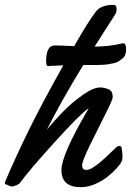

<svg xmlns="http://www.w3.org/2000/svg" viewBox="-45 -759 543 797"><path d="M343.3 -489.3H300.8Q205.1 -332.5 149.9 -221.2Q182.1 -260.3 217.8 -296.6Q253.4 -333 297.9 -364.5Q342.3 -396 371.1 -396Q386.7 -396 406.2 -388.2Q422.9 -381.8 422.9 -355Q422.9 -345.2 391.1 -282.7Q359.4 -220.2 327.6 -155Q295.9 -89.8 295.9 -73.2Q295.9 -53.7 313 -53.7Q317.9 -53.7 326.2 -56.2Q335.9 -59.1 355 -73.2Q374 -87.4 389.6 -102.1Q405.3 -116.7 421.9 -132.6Q438.5 -148.4 439 -148.9Q444.8 -153.3 449.7 -153.3Q459 -153.3 460 -144Q463.4 -121.6 463.4 -109.9Q463.4 -95.7 460 -88.9Q454.1 -76.7 438.2 -59.3Q422.4 -42 400.1 -24.4Q377.9 -6.8 348.4 5.6Q318.8 18.1 290.5 18.1Q210 18.1 210 -53.2Q210 -115.2 317.9 -300.3Q321.8 -307.1 323.2 -310.1Q285.6 -283.7 179.4 -166.3Q73.2 -48.8 38.1 0Q35.2 4.4 23.4 9.8Q11.7 15.1 4.4 15.1Q-1.5 15.1 -9 11Q-16.6 6.8 -18.6 6.8Q-24.9 6.8 -24.9 1.5Q-24.9 -1.5 -22.9 -6.8Q21 -109.4 73.7 -217Q126.5 -324.7 217.8 -487.8Q191.9 -487.3 162.6 -485.4Q161.1 -485.4 159.2 -484.9Q157.2 -484.4 155.3 -484.4Q146.5 -484.4 146.5 -503.9Q146.5 -570.3 181.6 -570.3Q206.5 -570.3 263.2 -567.4Q267.1 -574.2 269 -578.1Q322.8 -671.9 353 -710.9Q374.5 -738.8 425.3 -738.8Q428.2 -738.8 430.4 -738.3Q432.6 -737.8 434.8 -736.1Q437 -734.4 438 -730.2Q439 -726.1 439 -719.7Q439 -711.4 436 -704.1Q434.6 -701.2 423.6 -684.1Q412.6 -667 390.1 -632.1Q367.7 -597.2 347.7 -565.4Q410.6 -566.4 459.5 -578.1Q461.4 -579.1 467.8 -579.1Q478.5 -579.1 478.5 -553.2Q478.5 -541.5 474.9 -531.7Q471.2 -522 462.6 -515.4Q454.1 -508.8 446.5 -503.9Q439 -499 425.3 -496.3Q411.6 -493.7 403.8 -492.2Q396 -490.7 380.6 -490Q365.2 -489.3 360.8 -489.3Q356.4 -489.3 343.3 -489.3Z"/></svg>

Font: Yellowtail
Style: Regular
Weight: 400
Designer: Astigmatic (AOETI)
Foundry: Astigmatic (AOETI)
Version: Version 1.000